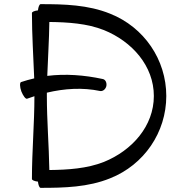

<svg xmlns="http://www.w3.org/2000/svg" viewBox="-20 -863 870 926"><path d="M111 -387C122 -391 134 -395 146 -399C146 -267 134 -133 134 0C134 6 146 11 163 13C165 30 170 43 176 43C290 43 405 40 511 -3C675 -68 782 -225 782 -400C782 -575 675 -732 511 -797C405 -840 290 -843 176 -843C170 -843 165 -830 163 -813C146 -811 134 -806 134 -800C134 -695 141 -590 145 -485C123 -480 102 -474 81 -467C75 -464 75 -444 83 -422C92 -400 104 -384 111 -387ZM206 -400C206 -405 206 -410 206 -416C290 -436 378 -442 463 -424C476 -422 489 -432 493 -448C496 -465 488 -480 475 -482C387 -501 296 -508 208 -497C211 -584 217 -670 218 -757C308 -756 400 -750 481 -718C617 -663 722 -545 722 -400C722 -255 617 -137 481 -82C400 -50 308 -44 218 -43C216 -162 206 -281 206 -400Z"/></svg>

Font: Nupuram Expanded Light
Style: Regular
Weight: 300
Width: 7
Designer: Santhosh Thottingal (santhosh.thottingal@gmail.com)
Foundry: SMC
Version: Version 1.000